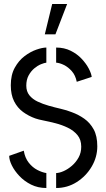

<svg xmlns="http://www.w3.org/2000/svg" viewBox="-20 -938 533 961"><path d="M204.2 -766 241.2 -918H316L257.4 -766ZM261 3V-71.8Q277.4 -72.2 298.6 -81.6Q319.8 -91 339.9 -108.3Q360 -125.6 373.3 -149.6Q386.6 -173.6 386.6 -203.8Q386.6 -239 367.7 -261.8Q348.8 -284.6 319.3 -298.8Q289.8 -313 257.7 -321.2Q225.6 -329.4 198.2 -334.8Q170.8 -340.2 157 -345.2Q123.2 -357.2 95.3 -377.6Q67.4 -398 50.7 -430.8Q34 -463.6 34 -511.2Q34 -563 53.8 -598.9Q73.6 -634.8 102.9 -657Q132.2 -679.2 162.3 -689.6Q192.4 -700 212 -700V-624.4Q201.6 -623.2 184.8 -616.4Q168 -609.6 151.4 -595.6Q134.8 -581.6 123.2 -560.3Q111.6 -539 111.6 -509.2Q111.6 -480.4 127.1 -461.1Q142.6 -441.8 168 -429.7Q193.4 -417.6 223.6 -409Q253.8 -400.4 284.2 -393.4Q314.6 -386.4 339 -376.6Q372.8 -364.4 401.8 -343.9Q430.8 -323.4 448.9 -290.4Q467 -257.4 467 -205.8Q467 -151.8 439 -104.2Q411 -56.6 364.2 -26.8Q317.4 3 261 3ZM212 3Q169.8 3 135.7 -14Q101.6 -31 77.1 -57Q52.6 -83 39.3 -110Q26 -137 26 -158L99 -183.8Q105 -147.6 123.9 -123.7Q142.8 -99.8 166.9 -87.4Q191 -75 212 -71.8ZM364.2 -528.6Q357.6 -561.2 339.6 -581.6Q321.6 -602 300.5 -612.5Q279.4 -623 261 -624.4V-700Q301.6 -700 333.9 -683.9Q366.2 -667.8 388.9 -643.5Q411.6 -619.2 424.4 -594.5Q437.2 -569.8 439 -553Z"/></svg>

Font: Stick No Bills ExtraLight
Style: Regular
Weight: 200
Designer: Kosala Senevirathne, Siva Puranthara, Lasantha Premarathna, Tharique Azeez
Foundry: mooniak
Version: Version 2.000